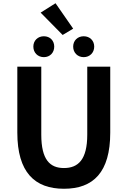

<svg xmlns="http://www.w3.org/2000/svg" viewBox="-20 -1152 788 1186"><path d="M375 14C556 14 661 -87 661 -333V-740H519V-320C519 -166 463 -114 375 -114C288 -114 235 -166 235 -320V-740H87V-333C87 -87 195 14 375 14ZM432 -975 323 -1132 231 -1074 367 -936ZM251 -799C289 -799 315 -827 315 -864C315 -901 289 -928 251 -928C213 -928 186 -901 186 -864C186 -827 213 -799 251 -799ZM497 -799C535 -799 562 -827 562 -864C562 -901 535 -928 497 -928C459 -928 432 -901 432 -864C432 -827 459 -799 497 -799Z"/></svg>

Font: Noto Sans Japanese Bold
Style: Bold
Weight: 700
Designer: Ryoko NISHIZUKA (kana & ideographs); Paul D. Hunt (Latin, Greek & Cyrillic); Wenlong ZHANG (bopomofo); Sandoll Communica
Foundry: Adobe Systems Incorporated
Version: Version 1.000;PS 1;hotconv 1.0.78;makeotf.lib2.5.61930